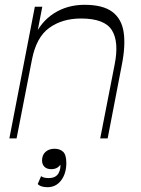

<svg xmlns="http://www.w3.org/2000/svg" viewBox="-20 -576 587 799"><path d="M19 0 125 -548H156L124 -382L121 -419Q149 -485 204.5 -520.5Q260 -556 332 -556Q408 -556 447 -527Q486 -498 494.5 -442.5Q503 -387 487 -306L428 0H397L457 -307Q476 -402 445.5 -450.5Q415 -499 317 -499Q239 -499 185 -460Q131 -421 113 -328L49 0ZM178 203Q165 203 154.5 200Q144 197 137 190L151 157Q156 161 163.5 163Q171 165 183 165Q212 165 223.5 145Q235 125 230 100L235 104Q227 117 217 122.5Q207 128 193 128Q175 128 165 118Q155 108 155 92Q155 69 169.5 56Q184 43 207 43Q229 43 242.5 55.5Q256 68 256 102Q256 146 234.5 174.5Q213 203 178 203Z"/></svg>

Font: Savate ExtraLight
Style: Italic
Weight: 200
Italic angle: -11°
Designer: Max Esnée
Foundry: Plomb Type
Version: Version 2.000